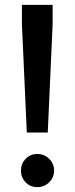

<svg xmlns="http://www.w3.org/2000/svg" viewBox="-20 -759 307 788"><path d="M196 -739V-659L176 -215H90L70 -659V-739ZM85 -107Q104 -127 133 -127Q162 -127 182 -107Q202 -87 202 -59Q202 -31 182 -11Q162 9 133 9Q104 9 85 -11Q66 -31 66 -59Q66 -87 85 -107Z"/></svg>

Font: Lopes Sans SemiBold
Style: Regular
Weight: 600
Designer: Gabriel Lam, Diego Maldonado
Foundry: TypeRant, Foresti Design
Version: Version 4.000